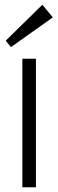

<svg xmlns="http://www.w3.org/2000/svg" viewBox="-20 -787 245 807"><path d="M131 -540V0H74V-540ZM202 -714 26 -589 4 -616 158 -767Z"/></svg>

Font: Pathway Extreme Condensed Thin
Style: Regular
Weight: 250
Width: 3
Version: Version 1.001;gftools[0.9.26]